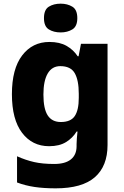

<svg xmlns="http://www.w3.org/2000/svg" viewBox="-20 -788 677 1048"><path d="M250 -559Q306 -559 343.5 -537.5Q381 -516 404 -481H409L422 -549H567V3Q567 119 497.5 179.5Q428 240 284 240Q219 240 168.5 232.5Q118 225 73 208V65Q120 86 166 96.5Q212 107 276 107Q336 107 367 82Q398 57 398 10V-2Q398 -14 399.5 -33Q401 -52 403 -70H398Q377 -35 340.5 -12.5Q304 10 248 10Q156 10 100.5 -63Q45 -136 45 -274Q45 -412 101 -485.5Q157 -559 250 -559ZM309 -427Q264 -427 240.5 -387Q217 -347 217 -272Q217 -194 240.5 -158Q264 -122 312 -122Q366 -122 388 -154.5Q410 -187 410 -254V-276Q410 -350 388 -388.5Q366 -427 309 -427ZM311 -768Q348 -768 375 -751.5Q402 -735 402 -689Q402 -644 375 -627.5Q348 -611 311 -611Q273 -611 246.5 -627.5Q220 -644 220 -689Q220 -735 246.5 -751.5Q273 -768 311 -768Z"/></svg>

Font: Noto Sans Georgian ExtraBold
Style: Regular
Weight: 800
Designer: Monotype Design Team, Akaki Razmadze
Foundry: Google LLC
Version: Version 2.005; ttfautohint (v1.8.4.7-5d5b)